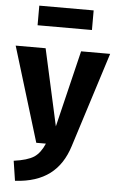

<svg xmlns="http://www.w3.org/2000/svg" viewBox="-70 -808 657 1073"><g transform="rotate(5 259.0 -271.5)"><path d="M411 -765H106V-655H411ZM524 -531H361L257 -101L162 -531H-6L156 0H210C195 35 176 61 152 77C127 93 90 104 39 111L56 222C219 213 312 138 355 1Z"/></g></svg>

Font: Fira Sans
Style: Bold
Weight: 700
Designer: Carrois Corporate & Edenspiekermann AG
Foundry: Carrois Corporate GbR & Edenspiekermann AG
Version: Version 4.203